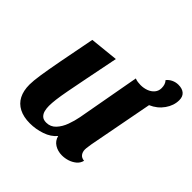

<svg xmlns="http://www.w3.org/2000/svg" viewBox="-176 -813 986 986"><g transform="rotate(45 317.5 -320.0)"><path d="M176 20Q130 20 98 3.5Q66 -13 50 -44Q34 -75 34 -120Q34 -146 41 -192.5Q48 -239 62.5 -316Q77 -393 100 -510L255 -526Q234 -421 220 -350.5Q206 -280 197.5 -235Q189 -190 185.5 -161.5Q182 -133 182 -113Q182 -95 186 -79Q190 -63 201 -52.5Q212 -42 233 -42Q264 -42 285 -64.5Q306 -87 318 -120Q330 -153 336 -185L398 -528Q408 -524 418.5 -522.5Q429 -521 439 -521Q462 -521 482 -528.5Q502 -536 514.5 -551Q527 -566 527 -587Q527 -614 512 -630Q523 -644 540 -652Q557 -660 576 -660Q604 -660 619.5 -646.5Q635 -633 635 -607Q635 -568 610 -532.5Q585 -497 543 -479L476 -127Q475 -118 473 -106Q471 -94 471 -85Q471 -68 480 -55.5Q489 -43 509 -41Q504 -20 487.5 -6.5Q471 7 450.5 13.5Q430 20 409 20Q379 20 355.5 5.5Q332 -9 325 -37Q301 -8 260 6Q219 20 176 20Z"/></g></svg>

Font: Sansita Swashed Light SemiBold
Style: Regular
Weight: 600
Version: Version 1.003